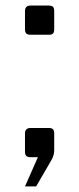

<svg xmlns="http://www.w3.org/2000/svg" viewBox="-20 -560 285 690"><path d="M69.8 -80.1V-15.1C69.8 -7.6 71.4 -2.4 74.5 0.5C77.6 3.4 82.7 4.9 89.8 4.9H116.2L69.8 109.9H109.9L165 15.1C171.5 3.7 174.8 -8 174.8 -20V-80.1C174.8 -87.2 173.3 -92.4 170.4 -95.5C167.5 -98.6 162.3 -100.1 154.8 -100.1H89.8C76.5 -100.1 69.8 -93.4 69.8 -80.1ZM69.8 -520V-455.1C69.8 -447.6 71.4 -442.4 74.5 -439.5C77.6 -436.5 82.7 -435.1 89.8 -435.1H154.8C162.3 -435.1 167.5 -436.5 170.4 -439.5C173.3 -442.4 174.8 -447.6 174.8 -455.1V-520C174.8 -527.2 173.3 -532.3 170.4 -535.4C167.5 -538.5 162.3 -540 154.8 -540H89.8C76.5 -540 69.8 -533.4 69.8 -520Z"/></svg>

Font: Numans
Style: Regular
Weight: 400
Designer: Jovanny Lemonad
Foundry: Jovanny Lemonad
Version: Version 001.001